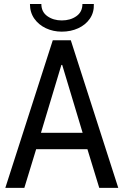

<svg xmlns="http://www.w3.org/2000/svg" viewBox="-20 -916 602 936"><path d="M5.9 0 237.3 -719.7H325.2L556.6 0H463.9L406.2 -188.5H156.2L98.6 0ZM279.3 -599.6 179.7 -268.6H382.8L283.2 -599.6ZM281.2 -761.7Q239.3 -761.7 203.9 -778.3Q168.5 -794.9 147.2 -825.2Q126 -855.5 126 -896.5H181.6Q181.6 -857.9 210.9 -837.2Q240.2 -816.4 281.2 -816.4Q323.2 -816.4 352.5 -837.2Q381.8 -857.9 381.8 -896.5H437.5Q439 -855.5 418.2 -825.2Q397.5 -794.9 361.3 -778.3Q325.2 -761.7 281.2 -761.7Z"/></svg>

Font: Reddit Mono
Style: Regular
Weight: 400
Monospace: yes
Designer: Stephen Hutchings
Foundry: Reddit
Version: Version 1.014; ttfautohint (v1.8.4.7-5d5b)